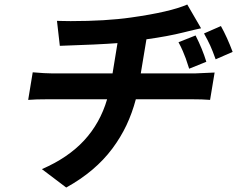

<svg xmlns="http://www.w3.org/2000/svg" viewBox="-20 -768 1056 855"><path d="M195 -326Q138.1 -326 105.5 -323.2L125.7 -446Q182.9 -441.1 213.1 -441.1H481.2L503.2 -576Q420.8 -569.6 246.4 -563.9L233.7 -675.1Q241.5 -675.1 261.9 -674.5Q282.3 -674 294.7 -674Q451.7 -674 563.2 -690Q737.6 -714.5 813.9 -747.9L875.4 -642Q860.1 -638.8 845.2 -635.3Q830.3 -631.7 816.6 -628.4Q802.9 -625 798.3 -623.9Q728 -606.2 632.1 -593L606.9 -441.1H848Q855.1 -441.1 935.7 -445L915.5 -323.2Q882.8 -326 832 -326H584.9Q568.5 -264.2 543 -210.2Q517.4 -156.2 480.1 -106.2Q442.8 -56.1 391.3 -12.4Q339.8 31.2 274.9 67.1L166.5 -14.9Q282.7 -65 354.2 -142.2Q425.8 -219.5 457 -326ZM822.4 -462Q811.8 -494.7 807.2 -507.8Q802.6 -521 794.2 -540.3Q785.9 -559.7 774.9 -579.9L850.9 -610.1Q881.7 -549.4 898.8 -492.9ZM888.5 -619 963.8 -652Q991.1 -603 1016 -536.9L940.3 -503.9Q926.5 -542.6 916 -565.5Q905.5 -588.4 888.5 -619Z"/></svg>

Font: Karasuma Gothic
Style: Bold Italic
Weight: 700
Italic angle: 9.39998°
Designer: Rasmus Andersson / Ryoko Nishizuka
Foundry: Genbu
Version: Version 1.00